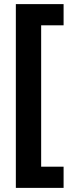

<svg xmlns="http://www.w3.org/2000/svg" viewBox="-20 -748 352 933"><path d="M289 165V62H180V-625H289V-728H57V165Z"/></svg>

Font: Noto Sans Lao UI Cond
Style: Bold
Weight: 700
Width: 3
Designer: Monotype Design Team
Foundry: Monotype Imaging Inc.
Version: Version 2.000